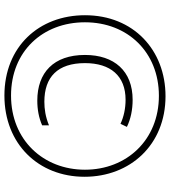

<svg xmlns="http://www.w3.org/2000/svg" viewBox="30 -792 770 870"><g transform="rotate(90 415.0 -357.0)"><path d="M413 8C632 8 781 -146 781 -355C781 -562 636 -722 416 -722C207 -722 49 -577 49 -357C49 -149 191 8 413 8ZM413 -22C213 -22 81 -165 81 -357C81 -551 217 -692 414 -692C615 -692 749 -545 749 -357C749 -169 615 -22 413 -22ZM436 -141C476 -141 514 -148 548 -163V-194C509 -178 474 -173 441 -173C329 -173 266 -233 266 -357C266 -473 324 -541 432 -541C471 -541 509 -533 541 -518L555 -547C520 -564 478 -573 432 -573C302 -573 229 -490 229 -357C229 -215 309 -141 436 -141Z"/></g></svg>

Font: Noto Sans Kannada ExtraCondensed ExtraLight
Style: Regular
Weight: 200
Width: 2
Designer: Jelle Bosma - Monotype Design Team
Foundry: Monotype Imaging Inc.
Version: Version 2.005